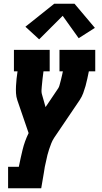

<svg xmlns="http://www.w3.org/2000/svg" viewBox="-20 -795 540 1020"><path d="M23 205V91H80Q89 46 100 0.5Q111 -45 132 -88L72 -263Q66 -281 65 -300Q64 -319 65 -338Q66 -357 68 -376.5Q70 -396 73 -415V-416Q73 -416 73 -416Q73 -416 73 -416H54V-530H244V-416H211Q210 -406 208.5 -396Q207 -386 206 -376Q205 -366 204 -356Q203 -346 202 -336Q201 -326 200.5 -316Q200 -306 202 -297L222 -226L290 -327Q294 -334 296 -341.5Q298 -349 300 -356.5Q302 -364 304 -371.5Q306 -379 307.5 -386.5Q309 -394 311 -401.5Q313 -409 314 -416H296V-530H486V-416H452Q448 -397 444 -377.5Q440 -358 434.5 -338.5Q429 -319 422 -300Q415 -281 403 -263L267 -62Q258 -48 252 -32.5Q246 -17 241 -2Q236 13 232 28.5Q228 44 225 60Q221 76 218 91.5Q215 107 213 123L199 205ZM188 -586 115 -653 268 -775H376L484 -647L398 -592L313 -711Z"/></svg>

Font: Iosevka Curly Slab HvObl
Style: Regular
Weight: 900
Italic angle: -9°
Monospace: yes
Designer: Belleve Invis
Foundry: Belleve Invis
Version: Version 11.1.0; ttfautohint (v1.8.3)